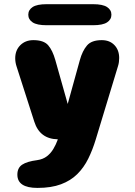

<svg xmlns="http://www.w3.org/2000/svg" viewBox="-20 -682 659 940"><path d="M163.5 238Q65 238 65 173Q65 140 88.5 124.2Q112 108.5 162 102Q190.5 98 209.8 83Q229 68 241.2 47.2Q253.5 26.5 261 6L263 0Q175 -1.5 148 -86L61 -357Q54.5 -377 54.5 -396.5Q54.5 -436 79.5 -460.8Q104.5 -485.5 143.5 -485.5Q194 -485.5 215.8 -460.5Q237.5 -435.5 251 -387.5L311.5 -173L371 -388Q383.5 -433 405.8 -459.2Q428 -485.5 478 -485.5Q517 -485.5 540.2 -461.2Q563.5 -437 563.5 -398Q563.5 -388.5 562.2 -378.5Q561 -368.5 557.5 -357.5L449 0Q433.5 51.5 412 95Q390.5 138.5 358.2 170.5Q326 202.5 278.5 220.2Q231 238 163.5 238ZM118.5 -610Q118.5 -633.5 139.8 -647.5Q161 -661.5 208.5 -661.5H435.5Q483 -661.5 504.2 -647.5Q525.5 -633.5 525.5 -610Q525.5 -586.5 504.2 -572.5Q483 -558.5 435.5 -558.5H208.5Q161 -558.5 139.8 -572.5Q118.5 -586.5 118.5 -610Z"/></svg>

Font: Sono ExtraLight Monospace ExtraBold
Style: Regular
Weight: 800
Version: Version 2.112